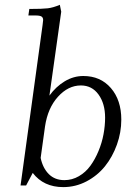

<svg xmlns="http://www.w3.org/2000/svg" viewBox="-20 -766 548 793"><path d="M64.9 0 155.8 -662.1Q158.2 -681.6 158.2 -683.1Q158.2 -693.4 151.4 -697.8Q144.5 -702.1 127 -702.1H97.2L101.1 -729Q154.8 -729 177.2 -731.7Q199.7 -734.4 227.1 -746.1L232.9 -717.8L184.1 -371.1Q210.9 -408.2 247.3 -430.2Q283.7 -452.1 324.2 -452.1Q395 -452.1 438 -402.3Q481 -352.5 481 -272Q481 -219.2 462.9 -168.7Q444.8 -118.2 413.6 -79.3Q382.3 -40.5 337.2 -16.8Q292 6.8 241.2 6.8Q160.2 6.8 115.2 -51.8L87.9 0ZM147.9 -113.8Q156.7 -71.8 181.6 -46.9Q206.5 -22 246.1 -22Q277.8 -22 305.9 -38.3Q334 -54.7 353.3 -81.3Q372.6 -107.9 386.7 -141.8Q400.9 -175.8 407.5 -211.2Q414.1 -246.6 414.1 -279.8Q414.1 -337.9 387 -375.5Q359.9 -413.1 314 -413.1Q261.7 -413.1 219.5 -366.5Q177.2 -319.8 166 -244.1Z"/></svg>

Font: Dihjauti
Style: Italic
Weight: 400
Italic angle: -9°
Designer: T. Christopher White
Version: Version 3.0.0